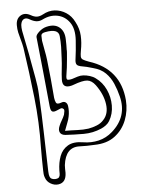

<svg xmlns="http://www.w3.org/2000/svg" viewBox="-61 -783 792 1034"><g transform="rotate(-5 335.0 -266.0)"><path d="M136 -4Q139 -141 124 -276.5Q109 -412 89 -548Q85 -570 79 -590.5Q73 -611 68 -633Q66 -642 65 -652Q64 -662 64 -672Q64 -707 88 -722Q112 -737 143 -720Q160 -710 175 -709Q190 -708 209 -718Q241 -736 274 -734Q307 -732 335.5 -713.5Q364 -695 380 -662Q400 -625 402 -586.5Q404 -548 396 -507Q392 -485 392.5 -474Q393 -463 402.5 -457Q412 -451 434 -443Q600 -390 614 -219Q618 -162 598 -111Q578 -60 535 -27.5Q492 5 425 6Q404 7 384 7.5Q364 8 344 7Q268 4 256 101Q255 111 255.5 121Q256 131 256 142Q255 195 213 201Q191 204 170.5 192Q150 180 143 159Q139 149 138 138.5Q137 128 137 118Q136 88 136 57.5Q136 27 136 -4ZM224 126Q225 84 238 49.5Q251 15 282 -3.5Q313 -22 366 -13Q408 -6 449 -15.5Q490 -25 524 -55Q611 -132 583 -242Q574 -279 559.5 -312.5Q545 -346 520 -371Q495 -396 452 -407Q436 -412 419.5 -416Q403 -420 385 -423Q372 -426 366.5 -433Q361 -440 362 -455Q366 -482 368.5 -509.5Q371 -537 373 -564Q377 -626 352 -661Q327 -696 287 -704Q247 -712 205 -691Q187 -682 170.5 -684.5Q154 -687 137 -697Q118 -709 104.5 -702Q91 -695 88 -672Q87 -657 90 -639Q98 -596 107 -554Q116 -512 123 -469Q131 -424 139.5 -379Q148 -334 150 -290Q156 -185 158.5 -81Q161 23 164 126Q164 144 169.5 157.5Q175 171 198 171Q214 170 219 163Q224 156 224 145.5Q224 135 224 126ZM307 -384Q303 -362 308.5 -357.5Q314 -353 335 -358Q350 -363 366 -368Q382 -373 397 -372Q414 -371 432 -365.5Q450 -360 463 -350Q498 -325 517 -284Q536 -243 536 -197.5Q536 -152 514 -115Q507 -103 494.5 -93.5Q482 -84 468 -78Q422 -58 372 -58Q322 -58 273 -61Q251 -63 244 -77Q237 -91 246 -112Q252 -127 260.5 -141Q269 -155 275 -170Q277 -177 278.5 -188Q280 -199 273 -203Q267 -208 258.5 -204.5Q250 -201 243 -198Q222 -188 213 -193.5Q204 -199 202 -223Q193 -317 183.5 -411Q174 -505 164 -599Q163 -611 182 -628Q201 -645 222 -650Q266 -661 292.5 -639.5Q319 -618 320 -574Q321 -559 320.5 -544.5Q320 -530 320 -516Q321 -516 320 -501.5Q319 -487 317 -465.5Q315 -444 312.5 -422Q310 -400 307 -384ZM273 -83Q309 -83 340 -81.5Q371 -80 400 -84Q423 -88 445.5 -97Q468 -106 482 -122Q513 -154 505.5 -207.5Q498 -261 460 -313Q440 -340 415.5 -342.5Q391 -345 340 -326Q338 -325 335.5 -324.5Q333 -324 331 -323Q279 -309 280 -359Q281 -388 284.5 -417Q288 -446 289 -475Q291 -505 291.5 -535Q292 -565 289 -594Q285 -636 213 -622Q191 -618 191 -604.5Q191 -591 192 -577Q196 -551 201.5 -524.5Q207 -498 210 -472Q216 -420 221 -368.5Q226 -317 230 -265Q232 -249 237.5 -238.5Q243 -228 265 -236Q280 -242 289.5 -235.5Q299 -229 301 -215Q303 -201 302.5 -186.5Q302 -172 299 -158Q296 -142 289 -125Q282 -108 273 -83Z"/></g></svg>

Font: Shizuru
Style: Regular
Weight: 400
Version: Version 1.000